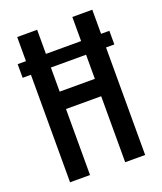

<svg xmlns="http://www.w3.org/2000/svg" viewBox="-136 -824 772 913"><g transform="rotate(-20 250.0 -367.5)"><path d="M60 0V-544H18V-613H60V-735H161V-613H339V-735H440V-613H482V-544H440V0H339V-334H161V0ZM161 -422H339V-544H161Z"/></g></svg>

Font: Iosevka Term Semibold
Style: Regular
Weight: 600
Monospace: yes
Designer: Belleve Invis
Foundry: Belleve Invis
Version: Version 31.4.0